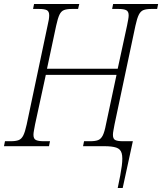

<svg xmlns="http://www.w3.org/2000/svg" viewBox="-40 -734 814 964"><path d="M551 210Q566 141 571.5 99Q577 57 571 35.5Q565 14 543.5 7Q522 0 483 0H377L382 -25H414Q438 -25 452.5 -30.5Q467 -36 476 -54Q485 -72 492 -109L545 -358H190L136 -109Q133 -92 130.5 -79Q128 -66 128 -57Q128 -37 140.5 -31Q153 -25 179 -25H211L206 0H-20L-15 -25H15Q39 -25 53.5 -30.5Q68 -36 77 -54Q86 -72 94 -109L199 -606Q203 -622 205 -635Q207 -648 207 -657Q207 -677 195 -683Q183 -689 157 -689H126L131 -714H358L352 -689H320Q296 -689 281.5 -683.5Q267 -678 258.5 -660Q250 -642 242 -605L196 -389H551L598 -606Q601 -622 603.5 -635Q606 -648 606 -657Q606 -677 593.5 -683Q581 -689 556 -689H523L528 -714H754L749 -689H719Q695 -689 680.5 -683.5Q666 -678 657 -660Q648 -642 640 -605L535 -109Q532 -92 529.5 -79Q527 -66 527 -57Q527 -37 538.5 -31Q550 -25 576 -25H627L576 210Z"/></svg>

Font: Noto Serif SemiCondensed ExtraLight
Style: Italic
Weight: 200
Width: 4
Italic angle: -12°
Designer: Monotype Design Team
Foundry: Monotype Imaging Inc.
Version: Version 2.013